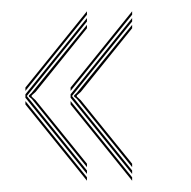

<svg xmlns="http://www.w3.org/2000/svg" viewBox="-20 -480 339 340"><path d="M134 -172 25 -307V-313L134 -448V-442L27.5 -310L134 -178ZM134 -160 25 -295V-301L134 -166ZM134 -184 36 -305.2 31.2 -309V-311L36 -315.5L134 -436V-430L43 -317.2L36 -311V-309L43 -302.5L134 -190ZM25 -319V-325L134 -460V-454ZM214 -172 105 -307V-313L214 -448V-442L107.5 -310L214 -178ZM214 -160 105 -295V-301L214 -166ZM214 -184 116 -305.2 111.2 -309V-311L116 -315.5L214 -436V-430L123 -317.2L116 -311V-309L123 -302.5L214 -190ZM105 -319V-325L214 -460V-454Z"/></svg>

Font: Big Shoulders Inline Thin
Style: Regular
Weight: 100
Designer: Patric King
Foundry: XO Type Co
Version: Version 2.002